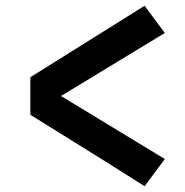

<svg xmlns="http://www.w3.org/2000/svg" viewBox="-20 -672 640 664"><path d="M480 -28 344 -114 85 -275V-405L480 -652L550 -558L191 -340L550 -122Z"/></svg>

Font: Iosevka Etoile Extrabold
Style: Regular
Weight: 800
Designer: Belleve Invis
Foundry: Belleve Invis
Version: Version 22.1.2; ttfautohint (v1.8.4)